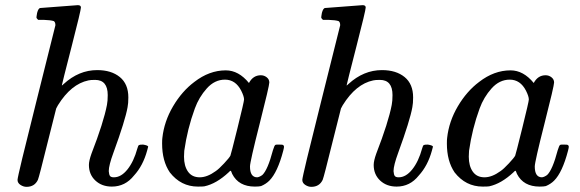

<svg xmlns="http://www.w3.org/2000/svg" viewBox="-20 -714 2250 745"><path d="M414 10Q375 10 350 -13.5Q325 -37 325 -74Q325 -90 335 -118Q382 -239 395 -307Q398 -322 398 -345Q398 -404 349 -404Q331 -404 323 -402Q256 -388 205 -306L198 -293L164 -158Q132 -28 127 -16Q114 11 83 11Q71 11 59.5 3.5Q48 -4 48 -16Q48 -30 121 -320L195 -616Q195 -628 189 -632Q178 -636 149 -637H128Q122 -643 121.5 -645Q121 -647 124 -664Q129 -683 137 -683Q138 -683 209.5 -688.5Q281 -694 282 -694Q294 -694 294 -685Q294 -674 258 -534Q220 -386 220 -383Q220 -381 227 -388Q286 -442 357 -442Q412 -442 445 -415Q478 -388 478 -336Q478 -313 475 -298Q466 -247 420 -121Q402 -72 402 -50Q403 -36 407 -31Q411 -26 422 -26Q450 -26 474.5 -56.5Q499 -87 513 -138Q516 -149 519 -151Q522 -153 535 -153Q554 -150 555 -145Q555 -144 551 -130Q535 -71 500 -33Q466 10 414 10Z M1063 -153Q1072 -153 1075 -152.5Q1078 -152 1080 -150Q1082 -148 1082 -144Q1082 -141 1079 -129Q1057 -45 1025 -13Q1012 0 993 8Q985 10 969 10Q906 10 881 -39Q876 -52 876 -51Q875 -52 872 -50Q870 -48 868 -46Q820 -1 773 9Q767 10 748 10Q682 10 639 -45Q609 -89 609 -157Q609 -173 610 -179Q617 -243 651.5 -301.5Q686 -360 734 -396Q792 -441 856 -441Q906 -441 946 -392Q962 -422 992 -422Q1005 -422 1015 -414Q1025 -406 1025 -394Q1025 -381 987.5 -233.5Q950 -86 950 -68Q950 -26 978 -26Q987 -27 998 -35Q1019 -55 1039 -131Q1045 -151 1049 -152Q1051 -153 1059 -153ZM694 -106Q694 -70 709.5 -48Q725 -26 755 -26Q784 -26 817 -50Q829 -58 849.5 -80Q870 -102 874 -110Q876 -114 901.5 -217Q927 -320 927 -328Q927 -340 916 -362Q894 -405 853 -405Q813 -405 782.5 -371Q752 -337 736 -293Q707 -214 695 -129Q695 -126 694.5 -118Q694 -110 694 -106Z M1519 10Q1480 10 1455 -13.5Q1430 -37 1430 -74Q1430 -90 1440 -118Q1487 -239 1500 -307Q1503 -322 1503 -345Q1503 -404 1454 -404Q1436 -404 1428 -402Q1361 -388 1310 -306L1303 -293L1269 -158Q1237 -28 1232 -16Q1219 11 1188 11Q1176 11 1164.5 3.5Q1153 -4 1153 -16Q1153 -30 1226 -320L1300 -616Q1300 -628 1294 -632Q1283 -636 1254 -637H1233Q1227 -643 1226.5 -645Q1226 -647 1229 -664Q1234 -683 1242 -683Q1243 -683 1314.5 -688.5Q1386 -694 1387 -694Q1399 -694 1399 -685Q1399 -674 1363 -534Q1325 -386 1325 -383Q1325 -381 1332 -388Q1391 -442 1462 -442Q1517 -442 1550 -415Q1583 -388 1583 -336Q1583 -313 1580 -298Q1571 -247 1525 -121Q1507 -72 1507 -50Q1508 -36 1512 -31Q1516 -26 1527 -26Q1555 -26 1579.5 -56.5Q1604 -87 1618 -138Q1621 -149 1624 -151Q1627 -153 1640 -153Q1659 -150 1660 -145Q1660 -144 1656 -130Q1640 -71 1605 -33Q1571 10 1519 10Z M2168 -153Q2177 -153 2180 -152.5Q2183 -152 2185 -150Q2187 -148 2187 -144Q2187 -141 2184 -129Q2162 -45 2130 -13Q2117 0 2098 8Q2090 10 2074 10Q2011 10 1986 -39Q1981 -52 1981 -51Q1980 -52 1977 -50Q1975 -48 1973 -46Q1925 -1 1878 9Q1872 10 1853 10Q1787 10 1744 -45Q1714 -89 1714 -157Q1714 -173 1715 -179Q1722 -243 1756.5 -301.5Q1791 -360 1839 -396Q1897 -441 1961 -441Q2011 -441 2051 -392Q2067 -422 2097 -422Q2110 -422 2120 -414Q2130 -406 2130 -394Q2130 -381 2092.5 -233.5Q2055 -86 2055 -68Q2055 -26 2083 -26Q2092 -27 2103 -35Q2124 -55 2144 -131Q2150 -151 2154 -152Q2156 -153 2164 -153ZM1799 -106Q1799 -70 1814.5 -48Q1830 -26 1860 -26Q1889 -26 1922 -50Q1934 -58 1954.5 -80Q1975 -102 1979 -110Q1981 -114 2006.5 -217Q2032 -320 2032 -328Q2032 -340 2021 -362Q1999 -405 1958 -405Q1918 -405 1887.5 -371Q1857 -337 1841 -293Q1812 -214 1800 -129Q1800 -126 1799.5 -118Q1799 -110 1799 -106Z"/></svg>

Font: MathJax_Math
Style: Italic
Weight: 400
Version: Version 1.1